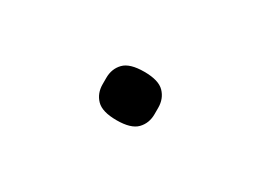

<svg xmlns="http://www.w3.org/2000/svg" viewBox="-22 -541 643 474"><g transform="rotate(30 300.0 -304.0)"><path d="M300 -235Q259 -235 242.5 -252Q226 -269 226 -295V-313Q226 -339 242.5 -356Q259 -373 300 -373Q341 -373 357.5 -356Q374 -339 374 -313V-295Q374 -269 357.5 -252Q341 -235 300 -235Z"/></g></svg>

Font: PlemolJP35 Console
Style: Regular
Weight: 400
Version: v2.0.3; ttfautohint (v1.8.4.7-5d5b-dirty) -l 6 -r 45 -G 200 